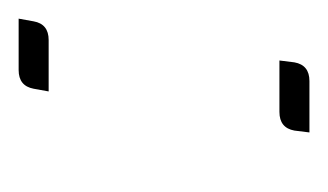

<svg xmlns="http://www.w3.org/2000/svg" viewBox="-93 -259 352 206"><g transform="rotate(-90 83.0 -156.0)"><path d="M43.9 0 45.9 -16.1Q48.8 -32.2 65.9 -32.2H121.1L119.1 -16.1Q116.2 0 99.1 0ZM87.9 -279.8 90.8 -295.9Q93.8 -312 110.8 -312H166L163.1 -295.9Q160.2 -279.8 143.1 -279.8Z"/></g></svg>

Font: Hhenum
Style: Italic
Weight: 400
Designer: T. Christopher White
Version: Version 1.0